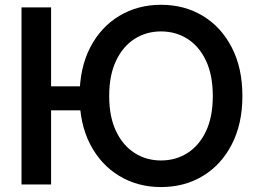

<svg xmlns="http://www.w3.org/2000/svg" viewBox="-20 -758 1061 789"><path d="M346.7 -403.3V-304.7H119.1V-403.3ZM189.9 -727.5V0H68.4V-727.5ZM641.6 10.7Q545.9 10.7 470 -35.2Q394 -81.1 350.6 -165Q307.1 -249 307.1 -363.3Q307.1 -478.5 350.6 -562.7Q394 -647 470 -692.6Q545.9 -738.3 641.6 -738.3Q738.3 -738.3 813.7 -692.6Q889.2 -647 932.6 -562.7Q976.1 -478.5 976.1 -363.3Q976.1 -249 932.6 -164.8Q889.2 -80.6 813.7 -34.9Q738.3 10.7 641.6 10.7ZM641.6 -98.6Q702.6 -98.6 750.7 -129.4Q798.8 -160.2 826.7 -219.2Q854.5 -278.3 854.5 -363.3Q854.5 -448.7 826.7 -508.1Q798.8 -567.4 750.7 -598.1Q702.6 -628.9 641.6 -628.9Q581.1 -628.9 533 -598.1Q484.9 -567.4 456.8 -508.1Q428.7 -448.7 428.7 -363.3Q428.7 -278.3 456.8 -219.2Q484.9 -160.2 533 -129.4Q581.1 -98.6 641.6 -98.6Z"/></svg>

Font: Inter Cardless Tabular Medium
Style: Regular
Weight: 500
Designer: Rasmus Andersson
Foundry: rsms
Version: Version 4.000;git-4fc901f